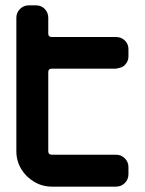

<svg xmlns="http://www.w3.org/2000/svg" viewBox="-20 -696 540 716"><path d="M459 -46Q459 -27 445.5 -13.5Q432 0 413 0H174Q138 0 107.5 -18Q77 -36 59 -66Q41 -96 41 -132V-630Q41 -649 54.5 -662.5Q68 -676 87 -676H115Q134 -676 147 -662.5Q160 -649 160 -630V-571Q160 -558 173 -558H413Q432 -558 445.5 -545Q459 -532 459 -513V-485Q459 -467 445 -453Q439 -446 426 -443Q413 -440 413 -440H173Q160 -440 160 -427V-132Q160 -119 174 -119H413Q432 -119 445.5 -105.5Q459 -92 459 -73Z"/></svg>

Font: Monomaniac One
Style: Regular
Weight: 400
Version: Version 1.000; ttfautohint (v1.8.3)